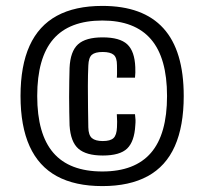

<svg xmlns="http://www.w3.org/2000/svg" viewBox="-20 -625 692 650"><path d="M326.5 5Q234 5 172.5 -28.5Q111 -62 80.2 -130Q49.5 -198 49.5 -300Q49.5 -402.5 80.2 -470.2Q111 -538 172.5 -571.5Q234 -605 326.5 -605Q464.5 -605 533.2 -529.2Q602 -453.5 602 -300Q602 -198 571.8 -130Q541.5 -62 480 -28.5Q418.5 5 326.5 5ZM326.5 -44.5Q436.5 -44.5 491 -107.5Q545.5 -170.5 545.5 -300Q545.5 -429 491 -492.2Q436.5 -555.5 326.5 -555.5Q215 -555.5 160.5 -492.5Q106 -429.5 106 -300Q106 -171 160.5 -107.8Q215 -44.5 326.5 -44.5ZM328 -98.5Q272 -98.5 245.5 -121.5Q219 -144.5 215.5 -200.5Q215 -220 214.5 -245Q214 -270 214 -297.2Q214 -324.5 214.5 -350Q215 -375.5 215.5 -395Q218 -451 244 -474.8Q270 -498.5 327.5 -498.5Q385.5 -498.5 410.8 -475Q436 -451.5 438 -397.5Q438.5 -388 438.2 -379Q438 -370 437 -362H375.5Q376.5 -372.5 376.2 -383.8Q376 -395 376 -404Q376 -430 364.8 -439.5Q353.5 -449 327.5 -449Q302 -449 291 -439.5Q280 -430 279 -403Q277.5 -371 277.5 -333.2Q277.5 -295.5 278 -259Q278.5 -222.5 279 -194Q279.5 -167.5 291.2 -157.5Q303 -147.5 328 -147.5Q353.5 -147.5 364.2 -157.5Q375 -167.5 376 -194Q376.5 -204.5 376.5 -213.2Q376.5 -222 375.5 -238.5H437Q438.5 -227 438.8 -218.8Q439 -210.5 438 -200Q435 -146 410.5 -122.2Q386 -98.5 328 -98.5Z"/></svg>

Font: Big Shoulders Text Thin SemiBold
Style: Regular
Weight: 600
Version: Version 2.002